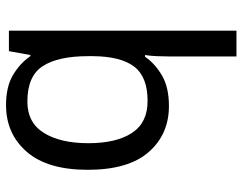

<svg xmlns="http://www.w3.org/2000/svg" viewBox="-106 -480 826 655"><g transform="rotate(-90 307.5 -153.0)"><path d="M441.9 240.2V11.2Q441.9 -6.8 442.9 -31Q443.8 -55.2 446.8 -71.8H440.9Q418 -38.1 377.4 -14.2Q336.9 9.8 272.9 9.8Q175.8 9.8 115.5 -59.6Q55.2 -128.9 55.2 -267.1Q55.2 -404.8 116.7 -475.3Q178.2 -545.9 275.9 -545.9Q338.9 -545.9 378.9 -522Q418.9 -498 442.9 -462.9H446.8L460 -536.1H529.8V240.2ZM290 -63Q372.1 -63 407 -108.4Q441.9 -153.8 442.9 -248V-266.1Q442.9 -368.2 408.9 -420.7Q375 -473.1 288.1 -473.1Q215.8 -473.1 180.9 -416.5Q146 -359.9 146 -265.1Q146 -169.9 180.9 -116.5Q215.8 -63 290 -63Z"/></g></svg>

Font: Defago Noto Sans
Style: Regular
Weight: 400
Designer: John M. Durdin
Foundry: Lao IT Dev Co., Ltd.
Version: Version 1.000 2007 initial release